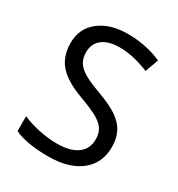

<svg xmlns="http://www.w3.org/2000/svg" viewBox="-174 -839 897 965"><g transform="rotate(30 274.5 -357.0)"><path d="M502 -190.9C502 -224.1 495.6 -252.9 483.4 -276.9C471.2 -300.8 451.7 -321.8 425.8 -340.3C399.9 -358.4 360.4 -377.4 307.1 -397C262.7 -413.1 230.5 -427.7 210 -440.4C168.5 -465.8 150.9 -494.1 150.9 -541C150.9 -606.9 201.7 -645 286.1 -645C338.9 -645 396 -632.3 457 -606.9L484.9 -684.1C424.8 -710.9 359.4 -724.1 288.1 -724.1C219.7 -724.1 164.6 -707.5 123 -674.8C81.1 -642.1 60.1 -597.7 60.1 -542C60.1 -490.2 74.2 -448.2 102.5 -415.5C130.9 -382.8 178.2 -354 244.1 -330.1C290.5 -313 325.7 -297.9 348.6 -284.7C394.5 -257.8 412.1 -230.5 412.1 -183.1C412.1 -111.3 357.9 -67.9 251 -67.9C219.7 -67.9 186 -71.8 150.4 -79.1C114.3 -86.4 81.1 -96.7 50.8 -109.9V-23.9C97.2 -1.5 162.6 9.8 247.1 9.8C327.1 9.8 389.6 -8.3 434.6 -43.9C479.5 -79.6 502 -128.9 502 -190.9Z"/></g></svg>

Font: Noto Reveo Sans
Style: Regular
Weight: 400
Designer: Monotype Design team
Foundry: Monotype Imaging Inc.
Version: Version 1.04